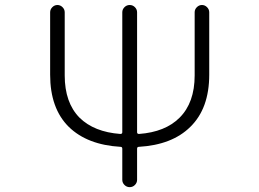

<svg xmlns="http://www.w3.org/2000/svg" viewBox="-20 -774 1040 772"><path d="M531.2 -242.2Q531.2 -235.4 539.1 -235.4Q644.5 -243.2 702.1 -300.8Q762.7 -361.3 762.7 -470.7V-724.6Q762.7 -736.3 771.5 -745.1Q780.3 -753.9 792 -753.9Q803.7 -753.9 812.5 -745.1Q821.3 -736.3 821.3 -724.6V-473.6Q821.3 -337.9 745.1 -263.7Q671.9 -191.4 538.1 -183.6Q531.2 -183.6 531.2 -175.8V-50.8Q531.2 -39.1 522.5 -30.3Q513.7 -21.5 501.5 -21.5Q489.3 -21.5 480.5 -30.3Q471.7 -39.1 471.7 -50.8V-175.8Q471.7 -183.6 464.8 -183.6Q331.1 -191.4 256.8 -263.7Q181.6 -337.9 181.6 -473.6V-724.6Q181.6 -736.3 190.4 -745.1Q199.2 -753.9 210.9 -753.9Q222.7 -753.9 231.4 -745.1Q240.2 -736.3 240.2 -724.6V-470.7Q240.2 -361.3 299.8 -300.8Q358.4 -243.2 463.9 -235.4Q471.7 -235.4 471.7 -242.2V-724.6Q471.7 -736.3 480.5 -745.1Q489.3 -753.9 501.5 -753.9Q513.7 -753.9 522.5 -745.1Q531.2 -736.3 531.2 -724.6Z"/></svg>

Font: Rounded Mgen+ 1mn light
Style: Regular
Weight: 200
Designer: [Source Han Sans]
Ryoko NISHIZUKA  (kana & ideographs); Paul D. Hunt (Latin, Greek & Cyrillic); Wenlong ZHANG  (bopomofo
Version: Version 1.059.20150602